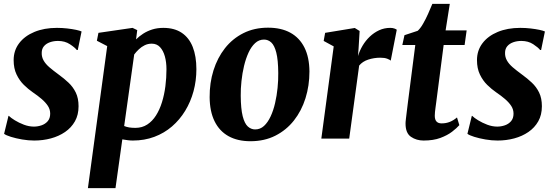

<svg xmlns="http://www.w3.org/2000/svg" viewBox="-20 -711 2848 985"><path d="M379 -454.5H374Q364 -467.5 338.5 -484.2Q313 -501 277.5 -501Q255 -501 236 -494.2Q217 -487.5 205.5 -474Q194 -460.5 194 -439.5Q193.5 -419 203.5 -401Q213.5 -383 233.2 -366Q253 -349 281 -328.5Q308 -309 331.2 -287.2Q354.5 -265.5 368.8 -236.2Q383 -207 383 -166Q383 -121.5 364.5 -88.8Q346 -56 314 -34Q282 -12 241.2 -1Q200.5 10 155.5 10Q125.5 10 93.5 4.5Q61.5 -1 36 -9Q10.5 -17 1 -24.5L23.5 -116.5H25.5Q35.5 -106.5 56.2 -93.8Q77 -81 102.8 -71.2Q128.5 -61.5 154 -61.5Q173.5 -61.5 192.8 -68Q212 -74.5 224.8 -89.2Q237.5 -104 237.5 -128Q237.5 -149.5 225.8 -167.5Q214 -185.5 194 -202.8Q174 -220 147.5 -238Q125 -253.5 102.5 -275.5Q80 -297.5 65 -328.8Q50 -360 50 -402.5Q50 -452 78.2 -489.2Q106.5 -526.5 156.5 -547.2Q206.5 -568 272 -568Q299 -568 325 -565Q351 -562 370.8 -557.8Q390.5 -553.5 398.5 -549.5Z M431 254 530 -474.5 477 -502 485 -542.5 660 -568 684 -556.5 678 -509Q693.5 -524.5 714.2 -538Q735 -551.5 761 -559.8Q787 -568 818 -568Q874.5 -568 912.2 -542.8Q950 -517.5 968.8 -470Q987.5 -422.5 987.5 -356Q987.5 -297 972.8 -242.8Q958 -188.5 930 -142.5Q902 -96.5 862.2 -62.2Q822.5 -28 771.8 -9Q721 10 661.5 10Q648.5 10 634.8 8.2Q621 6.5 607.5 4L572.5 254ZM617 -64.5Q629 -59.5 643 -57.2Q657 -55 674.5 -55Q709 -55 735.2 -72Q761.5 -89 780.2 -118.5Q799 -148 811 -186.8Q823 -225.5 828.5 -268.8Q834 -312 834 -355.5Q834 -392 825.8 -421.8Q817.5 -451.5 801 -469.2Q784.5 -487 758.5 -487Q739 -487 722.5 -479Q706 -471 692.5 -458.2Q679 -445.5 668.5 -431.5Z M1355 -569Q1422.5 -569 1469.5 -543.2Q1516.5 -517.5 1541.8 -467.2Q1567 -417 1567.5 -344Q1567.5 -271.5 1547.2 -207Q1527 -142.5 1488 -93Q1449 -43.5 1392.8 -15Q1336.5 13.5 1265 13.5Q1199 13.5 1152.2 -12.5Q1105.5 -38.5 1080.8 -89Q1056 -139.5 1055.5 -212.5Q1055 -285.5 1075.2 -350Q1095.5 -414.5 1134.2 -463.8Q1173 -513 1228.8 -541Q1284.5 -569 1355 -569ZM1334.5 -508Q1308.5 -508 1288.8 -489.8Q1269 -471.5 1255 -441Q1241 -410.5 1232 -372.8Q1223 -335 1218.8 -295.2Q1214.5 -255.5 1215 -219.5Q1215.5 -153 1225 -115.2Q1234.5 -77.5 1251.2 -62.2Q1268 -47 1289 -47Q1315 -47 1334.5 -65Q1354 -83 1368.2 -113.5Q1382.5 -144 1391.2 -182Q1400 -220 1404 -260Q1408 -300 1407.5 -336.5Q1407 -403.5 1397.5 -440.8Q1388 -478 1371.8 -493Q1355.5 -508 1334.5 -508Z M1628.5 0 1692 -473 1640.5 -501 1648 -542.5 1800 -567.5 1825 -552 1819.5 -461 1816.5 -423.5Q1825 -451 1840.2 -476.8Q1855.5 -502.5 1877 -523Q1898.5 -543.5 1925 -555.8Q1951.5 -568 1982 -568Q1994 -568 2003 -564.8Q2012 -561.5 2015.5 -558.5L1984.5 -400Q1981 -404 1967.2 -409.5Q1953.5 -415 1931 -415Q1915 -415 1899.2 -412.5Q1883.5 -410 1869 -405.2Q1854.5 -400.5 1842.8 -392.8Q1831 -385 1822.5 -374.5L1771.5 0Z M2218 -186.5Q2216 -170.5 2214.2 -158.2Q2212.5 -146 2211.5 -136.2Q2210.5 -126.5 2210.5 -117Q2210.5 -97.5 2219.2 -87.8Q2228 -78 2245.5 -78Q2268.5 -78 2287.8 -85.8Q2307 -93.5 2324.5 -108.5L2336.5 -69Q2323 -53.5 2299.2 -35.2Q2275.5 -17 2239.5 -3.5Q2203.5 10 2153 10Q2116.5 10 2088.5 -9Q2060.5 -28 2060.5 -77Q2060.5 -80.5 2060.8 -85.8Q2061 -91 2062.5 -102Q2064 -113 2066.2 -132.8Q2068.5 -152.5 2072.5 -184L2110.5 -480H2044L2055 -530.5L2123 -553Q2136.5 -565 2150.2 -588.8Q2164 -612.5 2176.2 -640Q2188.5 -667.5 2198 -691H2287.5L2266 -555H2374L2363.5 -480H2256Z M2756 -454.5H2751Q2741 -467.5 2715.5 -484.2Q2690 -501 2654.5 -501Q2632 -501 2613 -494.2Q2594 -487.5 2582.5 -474Q2571 -460.5 2571 -439.5Q2570.5 -419 2580.5 -401Q2590.5 -383 2610.2 -366Q2630 -349 2658 -328.5Q2685 -309 2708.2 -287.2Q2731.5 -265.5 2745.8 -236.2Q2760 -207 2760 -166Q2760 -121.5 2741.5 -88.8Q2723 -56 2691 -34Q2659 -12 2618.2 -1Q2577.5 10 2532.5 10Q2502.5 10 2470.5 4.5Q2438.5 -1 2413 -9Q2387.5 -17 2378 -24.5L2400.5 -116.5H2402.5Q2412.5 -106.5 2433.2 -93.8Q2454 -81 2479.8 -71.2Q2505.5 -61.5 2531 -61.5Q2550.5 -61.5 2569.8 -68Q2589 -74.5 2601.8 -89.2Q2614.5 -104 2614.5 -128Q2614.5 -149.5 2602.8 -167.5Q2591 -185.5 2571 -202.8Q2551 -220 2524.5 -238Q2502 -253.5 2479.5 -275.5Q2457 -297.5 2442 -328.8Q2427 -360 2427 -402.5Q2427 -452 2455.2 -489.2Q2483.5 -526.5 2533.5 -547.2Q2583.5 -568 2649 -568Q2676 -568 2702 -565Q2728 -562 2747.8 -557.8Q2767.5 -553.5 2775.5 -549.5Z"/></svg>

Font: Merriweather Light 18pt ExtraBold
Style: Italic
Weight: 800
Italic angle: -7.8°
Version: Version 2.101